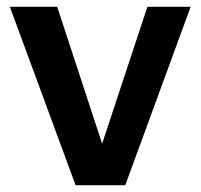

<svg xmlns="http://www.w3.org/2000/svg" viewBox="-20 -544 590 564"><path d="M202 0 9 -524H148L280 -122L413 -524H540L348 0Z"/></svg>

Font: Raleway Thin
Style: Bold
Weight: 700
Version: Version 4.026